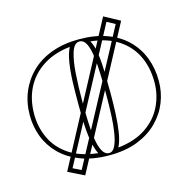

<svg xmlns="http://www.w3.org/2000/svg" viewBox="-99 -680 828 848"><g transform="rotate(-15 315.0 -256.0)"><path d="M518 -546 188 73 115 37 446 -585ZM454 -558 142 28 179 46 491 -538ZM316 -515Q388 -515 443 -495Q498 -475 535 -438.5Q572 -402 591 -353Q610 -304 610 -246Q610 -195 591.5 -148.5Q573 -102 536 -65Q499 -28 444 -6.5Q389 15 316 15Q240 15 184 -6.5Q128 -28 91.5 -65Q55 -102 37.5 -148.5Q20 -195 20 -246Q20 -304 40.5 -353Q61 -402 99 -438.5Q137 -475 192 -495Q247 -515 316 -515ZM316 -505Q292 -505 280 -468Q268 -431 264 -372Q260 -313 260 -246Q260 -200 261.5 -155Q263 -110 268.5 -74Q274 -38 285.5 -16.5Q297 5 316 5Q333 5 343.5 -16Q354 -37 360 -73Q366 -109 368 -154Q370 -199 370 -246Q370 -296 368.5 -342.5Q367 -389 362 -425.5Q357 -462 346 -483.5Q335 -505 316 -505ZM40 -246Q40 -187 64 -135.5Q88 -84 138.5 -50Q189 -16 269 -7Q256 -32 249.5 -71Q243 -110 241.5 -155.5Q240 -201 240 -246Q240 -294 241.5 -341Q243 -388 249.5 -428Q256 -468 269 -493Q196 -485 144.5 -451.5Q93 -418 66.5 -365.5Q40 -313 40 -246ZM590 -246Q590 -313 565 -365.5Q540 -418 489.5 -451.5Q439 -485 363 -493Q377 -468 382.5 -428.5Q388 -389 389 -341.5Q390 -294 390 -246Q390 -201 388 -155.5Q386 -110 380 -71.5Q374 -33 361 -8Q438 -16 489 -50.5Q540 -85 565 -136.5Q590 -188 590 -246Z"/></g></svg>

Font: Kalnia Glaze Thin
Style: Bold
Weight: 700
Version: Version 1.110